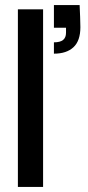

<svg xmlns="http://www.w3.org/2000/svg" viewBox="-20 -742 349 762"><path d="M51 0V-705H151V0ZM194 -529V-574Q219 -574 230.5 -583.5Q242 -593 242 -612V-632H194V-722H296Q297 -695 298 -675Q299 -655 299 -634Q299 -580 271.5 -554.5Q244 -529 194 -529Z"/></svg>

Font: DM Sans 36pt Medium
Style: Regular
Weight: 500
Designer: Colophon Foundry, Jonny Pinhorn
Foundry: Colophon Foundry
Version: Version 4.004;gftools[0.9.30]